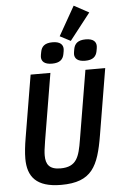

<svg xmlns="http://www.w3.org/2000/svg" viewBox="-69 -1154 748 1212"><g transform="rotate(-5 304.5 -548.0)"><path d="M136.7 -698.2 70.3 -301.5C62.5 -255.7 57.2 -209.5 57.2 -172.6C57.2 -58.6 110.8 12.1 269.2 12.1C464.1 12.1 507.1 -85.2 539.4 -278.4L609.4 -698.2H484L410.9 -261.4C393.5 -155.9 376.8 -92 273.4 -92C202.8 -92 180.8 -125.4 180.8 -181.8C180.8 -199.2 182.9 -224.8 191.1 -272.7L262.1 -698.2ZM210.9 -803.3C210.9 -776.3 228.7 -755.3 277.7 -755.3C327.8 -755.3 347.7 -776.3 354 -808.9C356.9 -823.2 358.7 -834.2 358.7 -841.3C358.7 -868.3 340.9 -889.6 291.9 -889.6C241.8 -889.6 221.9 -868.3 215.9 -835.6C213.1 -821.4 210.9 -810.4 210.9 -803.3ZM340.6 -923.3 408 -888.1 539.8 -1056.8 445.3 -1108ZM420.8 -803.3C420.8 -776.3 438.9 -755.3 487.6 -755.3C537.6 -755.3 557.5 -776.3 563.9 -808.9C566.8 -823.2 568.5 -834.2 568.5 -841.3C568.5 -868.3 551.1 -889.6 502.1 -889.6C452.1 -889.6 431.8 -868.3 425.4 -835.6C422.9 -821.4 420.8 -810.4 420.8 -803.3Z"/></g></svg>

Font: Margiela Mono Italic SmBold It
Style: Regular
Weight: 600
Designer: Mike Abbink, Paul van der Laan, Pieter van Rosmalen
Foundry: Bold Monday
Version: Version 2.003 2021